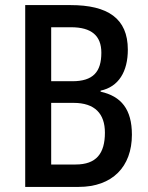

<svg xmlns="http://www.w3.org/2000/svg" viewBox="-20 -827 583 754"><path d="M257 -807H79V-93H289C421 -93 498 -172 498 -298C498 -398 456 -449 375 -467V-471C446 -486 482 -546 482 -632C482 -755 403 -807 257 -807ZM264 -508H181V-720H259C339 -720 378 -687 378 -620C378 -545 346 -508 264 -508ZM181 -423H269C353 -423 392 -380 392 -306C392 -224 358 -181 277 -181H181Z"/></svg>

Font: Noto Sans Kannada UI Condensed Medium
Style: Regular
Weight: 500
Width: 3
Designer: Jelle Bosma - Monotype Design Team
Foundry: Monotype Imaging Inc.
Version: Version 2.005